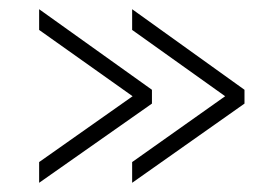

<svg xmlns="http://www.w3.org/2000/svg" viewBox="-20 -468 592 417"><path d="M310 -243 65 -71V-116L268 -259L65 -403V-448L310 -273ZM511 -243 267 -71V-116L469 -259L267 -403V-448L511 -273Z"/></svg>

Font: Raleway-v4020 Light
Style: Regular
Weight: 300
Designer: Matt McInerney, Pablo Impallari, Rodrigo Fuenzalida
Foundry: Matt McInerney, Pablo Impallari, Rodrigo Fuenzalida
Version: Version 4.020;PS 004.020;hotconv 1.0.88;makeotf.lib2.5.64775